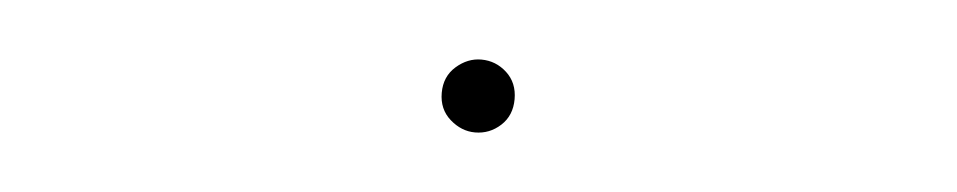

<svg xmlns="http://www.w3.org/2000/svg" viewBox="-23 -465 1047 210"><g transform="rotate(5 500.0 -360.0)"><path d="M500 -320Q485 -320 472.5 -331Q460 -342 460 -360Q460 -378 472.5 -389Q485 -400 500 -400Q516 -400 528 -389Q540 -378 540 -360Q540 -342 528 -331Q516 -320 500 -320Z"/></g></svg>

Font: Murecho ExtraLight
Style: Regular
Weight: 200
Designer: Neil Summerour
Foundry: Positype
Version: Version 1.010; ttfautohint (v1.8.3)